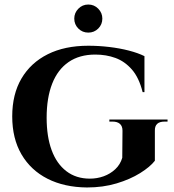

<svg xmlns="http://www.w3.org/2000/svg" viewBox="-20 -815 770 848"><path d="M370 -613Q416 -613 462.5 -607.5Q509 -602 549.5 -591.5Q590 -581 618 -567V-408H610Q594 -472 562.5 -508Q531 -544 490 -559Q449 -574 401 -574Q331 -574 283 -541Q235 -508 210.5 -445.5Q186 -383 186 -295Q186 -212 208 -152Q230 -92 273 -59Q316 -26 377 -26Q409 -26 438 -36.5Q467 -47 489 -67.5Q511 -88 520 -118L521 -238Q521 -258 509.5 -268Q498 -278 477 -278H463V-287H720V-278H707Q663 -278 664 -238V-105Q643 -78 599 -50.5Q555 -23 495 -5Q435 13 364 13Q264 12 190 -25.5Q116 -63 75 -133Q34 -203 34 -301Q34 -399 75 -468.5Q116 -538 191 -575.5Q266 -613 370 -613ZM370 -671Q344 -671 326 -689Q308 -707 308 -733Q308 -758 326 -776.5Q344 -795 370 -795Q396 -795 414 -776.5Q432 -758 432 -733Q432 -707 414 -689Q396 -671 370 -671Z"/></svg>

Font: Cinzel
Style: Bold
Weight: 700
Designer: Natanael Gama
Version: Version 2.000